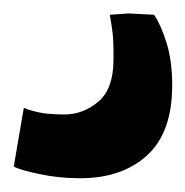

<svg xmlns="http://www.w3.org/2000/svg" viewBox="-34 -37 276 286"><path d="M85.5 228.5Q53.5 228.5 24.2 222.2Q-5 216 -13.5 211L1.5 123.5Q8.5 127 23 130.2Q37.5 133.5 62 133.5Q89.5 133.5 112 114.8Q134.5 96 135 54.5Q135.5 26 133.5 10.5Q131.5 -5 129.5 -15L157.5 -17L195.5 -15Q205.5 -0.5 214 26.5Q222.5 53.5 222.5 90Q222.5 160.5 185 194.5Q147.5 228.5 85.5 228.5Z"/></svg>

Font: Merriweather Sans SemiBold
Style: Italic
Weight: 600
Italic angle: -7.5°
Designer: Eben Sorkin
Foundry: Eben Sorkin
Version: Version 2.001